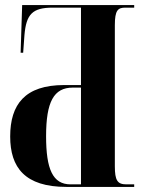

<svg xmlns="http://www.w3.org/2000/svg" viewBox="-20 -734 575 754"><path d="M241 0H507V-10H476C441 -10 431 -26 431 -81V-635C431 -694 443 -704 472 -704H507V-714H67L61 -527H71L76 -596C83 -678 107 -704 187 -704H298V-400H232C78 -400 20 -324 20 -198C20 -76 78 0 241 0ZM257 -10C187 -10 161 -70 161 -199C161 -334 191 -390 266 -390H298V-10Z"/></svg>

Font: Noto Serif Display ExtraCondensed
Style: Bold
Weight: 700
Width: 2
Designer: Monotype Design Team
Foundry: Monotype Imaging Inc.
Version: Version 2.009